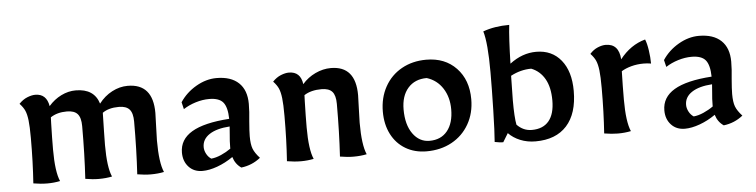

<svg xmlns="http://www.w3.org/2000/svg" viewBox="-39 -719 3550 902"><g transform="rotate(-5 1735.5 -268.0)"><path d="M88 0Q95 -100 95 -213Q95 -268 91.5 -297Q88 -326 80.5 -343Q73 -360 56 -378Q74 -397 95 -405.5Q116 -414 133 -414Q186 -414 196 -355Q222 -385 255.5 -401.5Q289 -418 324 -418Q411 -418 433 -346Q459 -380 495 -399Q531 -418 569 -418Q688 -418 688 -280L686 -217L684 -150Q684 -45 704 0Q676 6 641 6Q613 6 578 0Q585 -114 585 -248Q585 -288 569.5 -305.5Q554 -323 519 -323Q471 -323 442 -302Q442 -274 440 -214L439 -150Q439 -45 459 0Q431 6 396 6Q368 6 333 0Q340 -114 340 -248Q340 -288 324.5 -305.5Q309 -323 274 -323Q228 -323 197 -302L196 -273Q194 -203 194 -150Q194 -45 214 0Q185 6 154 6Q123 6 88 0Z M796 -83Q796 -145 854 -179.5Q912 -214 1031 -222Q1030 -277 1011 -300Q992 -323 945 -323Q914 -323 881.5 -313Q849 -303 823 -286L815 -319Q844 -363 891.5 -390.5Q939 -418 988 -418Q1056 -418 1092.5 -383.5Q1129 -349 1129 -284Q1129 -248 1124 -203Q1120 -155 1120 -132Q1120 -94 1128 -73Q1136 -52 1159 -27Q1119 5 1068 11Q1040 -8 1030 -42Q994 -17 955.5 -3Q917 11 885 11Q845 11 820.5 -15.5Q796 -42 796 -83ZM1024 -82V-89Q1024 -118 1027 -146L1030 -186Q968 -182 934 -159.5Q900 -137 900 -100Q900 -84 908.5 -68Q917 -52 931 -43Q953 -45 978 -56Q1003 -67 1024 -82Z M1284 0Q1291 -100 1291 -213Q1291 -268 1287.5 -297Q1284 -326 1276.5 -343Q1269 -360 1252 -378Q1270 -397 1291 -405.5Q1312 -414 1329 -414Q1384 -414 1392 -354Q1418 -384 1454 -401Q1490 -418 1527 -418Q1644 -418 1644 -280L1642 -217L1640 -150Q1640 -45 1660 0Q1632 6 1597 6Q1569 6 1534 0Q1541 -114 1541 -248Q1541 -288 1525.5 -305.5Q1510 -323 1475 -323Q1425 -323 1393 -302L1392 -273Q1390 -203 1390 -150Q1390 -45 1410 0Q1381 6 1350 6Q1319 6 1284 0Z M1753 -192Q1753 -258 1781.5 -309.5Q1810 -361 1861 -389.5Q1912 -418 1977 -418Q2065 -418 2118.5 -362Q2172 -306 2172 -215Q2172 -149 2142.5 -97.5Q2113 -46 2061 -17.5Q2009 11 1942 11Q1886 11 1843 -14.5Q1800 -40 1776.5 -86Q1753 -132 1753 -192ZM2074 -176Q2074 -233 2047 -275Q2020 -317 1972 -332Q1916 -332 1883.5 -295Q1851 -258 1851 -194Q1851 -122 1881.5 -79.5Q1912 -37 1960 -37Q2014 -37 2044 -74Q2074 -111 2074 -176Z M2329 -41 2304 0Q2289 0 2264 -5Q2268 -52 2270.5 -154.5Q2273 -257 2273 -333Q2273 -472 2256 -527Q2310 -547 2380 -547Q2373 -487 2370 -365Q2429 -410 2495 -410Q2569 -410 2612 -357Q2655 -304 2655 -212Q2655 -105 2603.5 -48Q2552 9 2456 9Q2417 9 2384 -4.5Q2351 -18 2329 -41ZM2551 -176Q2551 -238 2528.5 -277.5Q2506 -317 2465 -333Q2415 -333 2368 -308L2366 -192Q2366 -112 2373 -77Q2403 -46 2443 -46Q2496 -46 2523.5 -79Q2551 -112 2551 -176Z M2780 0Q2787 -100 2787 -213Q2787 -268 2783.5 -297Q2780 -326 2772.5 -343Q2765 -360 2748 -378Q2765 -397 2785.5 -405.5Q2806 -414 2823 -414Q2885 -414 2890 -340Q2940 -404 3010 -423Q3018 -404 3023 -370.5Q3028 -337 3028 -308Q3010 -311 2993 -311Q2962 -311 2934.5 -303.5Q2907 -296 2888 -284Q2886 -212 2886 -150Q2886 -45 2906 0Q2877 6 2844 6Q2816 6 2780 0Z M3071 -83Q3071 -145 3129 -179.5Q3187 -214 3306 -222Q3305 -277 3286 -300Q3267 -323 3220 -323Q3189 -323 3156.5 -313Q3124 -303 3098 -286L3090 -319Q3119 -363 3166.5 -390.5Q3214 -418 3263 -418Q3331 -418 3367.5 -383.5Q3404 -349 3404 -284Q3404 -248 3399 -203Q3395 -155 3395 -132Q3395 -94 3403 -73Q3411 -52 3434 -27Q3394 5 3343 11Q3315 -8 3305 -42Q3269 -17 3230.5 -3Q3192 11 3160 11Q3120 11 3095.5 -15.5Q3071 -42 3071 -83ZM3299 -82V-89Q3299 -118 3302 -146L3305 -186Q3243 -182 3209 -159.5Q3175 -137 3175 -100Q3175 -84 3183.5 -68Q3192 -52 3206 -43Q3228 -45 3253 -56Q3278 -67 3299 -82Z"/></g></svg>

Font: Mirza Medium
Style: Regular
Weight: 500
Designer: Arabic design by Kourosh Beigpour, Latin design by Eduardo Tunni, engineering by Lasse Fister
Version: Version 1.0010g